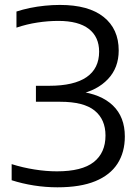

<svg xmlns="http://www.w3.org/2000/svg" viewBox="-20 -770 576 799"><path d="M219 9.5Q170 9.5 121 1.8Q72 -6 28.5 -20V-87Q74.5 -72.5 123.2 -64.8Q172 -57 217 -57Q321 -57 370 -95.5Q419 -134 419 -206Q419 -273 373.8 -309.8Q328.5 -346.5 231 -346.5H129.5V-413H184.5Q288 -413 340.2 -449Q392.5 -485 392.5 -555Q392.5 -616.5 349.5 -649.8Q306.5 -683 223 -683Q180 -683 135.8 -676.2Q91.5 -669.5 48.5 -655V-722Q74.5 -730.5 104.5 -736.8Q134.5 -743 166.2 -746.2Q198 -749.5 229.5 -749.5Q348.5 -749.5 411.2 -699.5Q474 -649.5 474 -560Q474 -488 429.2 -440.8Q384.5 -393.5 308 -377.5L308.5 -389.5Q400.5 -378.5 450 -330.8Q499.5 -283 499.5 -202Q499.5 -136.5 469 -89Q438.5 -41.5 376.5 -16Q314.5 9.5 219 9.5Z"/></svg>

Font: Encode Sans SemiExpanded
Style: Regular
Weight: 400
Width: 6
Designer: Multiple Designers
Foundry: Impallari Type
Version: Version 3.002